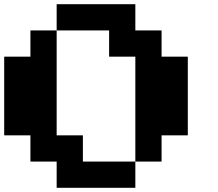

<svg xmlns="http://www.w3.org/2000/svg" viewBox="-20 -1020 1040 915"><path d="M250 -937.5V-1000H437.5H625V-937.5V-875H687.5H750V-812.5V-750H812.5H875V-562.5V-375H812.5H750V-312.5V-250H687.5H625V-187.5V-125H437.5H250V-187.5V-250H187.5H125V-312.5V-375H62.5H0V-562.5V-750H62.5H125V-812.5V-875H187.5H250ZM500 -812.5V-875H375H250V-625V-375H312.5H375V-312.5V-250H500H625V-500V-750H562.5H500Z"/></svg>

Font: Press Start 2P
Style: Regular
Weight: 500
Monospace: yes
Version: Version 2.14